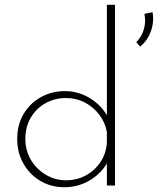

<svg xmlns="http://www.w3.org/2000/svg" viewBox="-20 -776 673 803"><path d="M249 7Q194 7 149.5 -19Q105 -45 78.5 -91Q52 -137 52 -194Q52 -255 79 -300Q106 -345 151.5 -370Q197 -395 252 -395Q310 -395 360.5 -362.5Q411 -330 434 -280L427 -263V-756H461V0H427V-125L434 -106Q410 -56 360 -24.5Q310 7 249 7ZM256 -22Q303 -22 341 -43.5Q379 -65 402 -101Q425 -137 427 -182V-224Q420 -264 395 -296.5Q370 -329 334.5 -347.5Q299 -366 256 -366Q209 -366 170.5 -344.5Q132 -323 109 -284.5Q86 -246 86 -195Q86 -147 109 -108Q132 -69 171 -45.5Q210 -22 256 -22ZM566 -581 550 -600Q571 -620 581 -651.5Q591 -683 584 -718L618 -725Q623 -698 618 -671Q613 -644 600 -621Q587 -598 566 -581Z"/></svg>

Font: Josefin Sans ExtraLight
Style: Regular
Weight: 250
Designer: Santiago Orozco
Foundry: Typemade
Version: Version 2.000